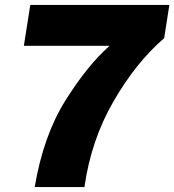

<svg xmlns="http://www.w3.org/2000/svg" viewBox="-20 -760 708 780"><path d="M103 -740H668L647 -605Q533 -507 441.5 -349Q350 -191 323 0H121Q156 -208 245 -350.5Q334 -493 425 -574H77Z"/></svg>

Font: Be Vietnam Black
Style: Italic
Weight: 900
Italic angle: -9°
Designer: Lam Bao; Tony Le; Vietanh Nguyen
Foundry: Yellow Type Foundry
Version: Version 5.000